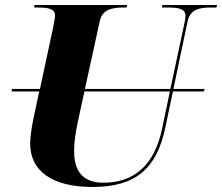

<svg xmlns="http://www.w3.org/2000/svg" viewBox="-20 -734 884 764"><path d="M348 10C521 10 604 -64 638 -227L668 -370H791L794 -380H670L726 -647C736 -697 774 -704 818 -704H841L844 -714H626L624 -704H647C688 -704 718 -700 718 -672C718 -668 717 -654 714 -642L658 -380H318L377 -650C387 -697 427 -704 471 -704H484L486 -714H117L116 -704H129C171 -704 199 -700 199 -672C199 -663 194 -639 190 -618L139 -380H28L26 -370H136L111 -252C106 -229 100 -184 100 -163C100 -53 188 10 348 10ZM275 -136C275 -170 281 -208 290 -251L316 -370H656L625 -222C595 -78 515 -7 391 -7C307 -7 274 -56 275 -136Z"/></svg>

Font: Noto Serif Display ExtraBold
Style: Italic
Weight: 800
Italic angle: -12°
Designer: Monotype Design Team
Foundry: Monotype Imaging Inc.
Version: Version 2.009